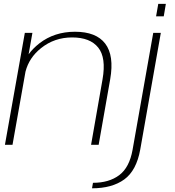

<svg xmlns="http://www.w3.org/2000/svg" viewBox="-20 -764 924 1013"><path d="M6 0 111 -590.5H151L131 -477.5Q153 -508 188 -535.5Q267 -596.5 375.5 -596.5Q487.5 -596.5 535.2 -533.8Q583 -471 561.5 -346.5L500.5 0H460.5L521 -345.5Q541 -459.5 498.2 -513Q455.5 -566.5 360.5 -566.5Q267 -566.5 196.5 -510Q133.5 -460 114.5 -386L46 0ZM465.5 229.5 470.5 200.5Q555.5 200.5 609.2 160Q663 119.5 679.5 26L788.5 -590.5H828.5L720 24.5Q700 136 635.5 182.8Q571 229.5 465.5 229.5ZM815 -743.5H855L844 -678H803.5Z"/></svg>

Font: Anybody ExtraExpanded ExtraLight
Style: Italic
Weight: 200
Width: 8
Italic angle: -10°
Designer: Tyler Finck
Foundry: Etcetera Type Company
Version: Version 1.010; ttfautohint (v1.8.3) -l 8 -r 50 -G 200 -x 14 